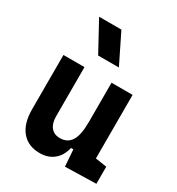

<svg xmlns="http://www.w3.org/2000/svg" viewBox="-189 -915 965 1045"><g transform="rotate(30 293.0 -392.5)"><path d="M217.8 9.8Q143.9 9.8 103.5 -38.8Q63 -87.4 63 -175.8V-517.6H195.3V-208.5Q195.3 -164.1 215.6 -139.9Q235.8 -115.7 271.5 -115.7Q318 -115.7 341.6 -151.6Q365.2 -187.5 365.2 -272L391.6 -99.6H351.6Q339.5 -46.9 304.4 -18.6Q269.3 9.8 217.8 9.8ZM374 4.9 365.2 -119.1V-210H497.6V-118.2L568.8 -107.4V0ZM365.2 -146.5V-517.6H497.6V-175.8ZM228 -609.4 127 -794.9H267.1L358.4 -609.4Z"/></g></svg>

Font: Cascadia Mono PL
Style: Regular
Weight: 400
Monospace: yes
Designer: Aaron Bell
Foundry: Saja Typeworks
Version: Version 2102.003